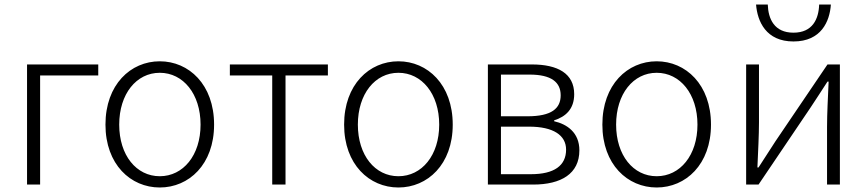

<svg xmlns="http://www.w3.org/2000/svg" viewBox="-20 -819 3847 852"><path d="M100 0H158V-484H416V-533H100Z M689 13C818 13 930 -89 930 -266C930 -444 818 -547 689 -547C560 -547 448 -444 448 -266C448 -89 560 13 689 13ZM689 -37C585 -37 509 -130 509 -266C509 -402 585 -496 689 -496C793 -496 870 -402 870 -266C870 -130 793 -37 689 -37Z M1188 0H1247V-484H1435V-533H1000V-484H1188Z M1748 13C1877 13 1989 -89 1989 -266C1989 -444 1877 -547 1748 -547C1619 -547 1507 -444 1507 -266C1507 -89 1619 13 1748 13ZM1748 -37C1644 -37 1568 -130 1568 -266C1568 -402 1644 -496 1748 -496C1852 -496 1929 -402 1929 -266C1929 -130 1852 -37 1748 -37Z M2145 0H2346C2470 0 2551 -48 2551 -152C2551 -231 2496 -268 2439 -281V-285C2490 -301 2528 -335 2528 -401C2528 -493 2455 -533 2340 -533H2145ZM2203 -303V-488H2330C2427 -488 2468 -454 2468 -396C2468 -338 2428 -303 2321 -303ZM2203 -46V-257H2328C2435 -257 2492 -219 2492 -155C2492 -84 2439 -46 2336 -46Z M2894 13C3023 13 3135 -89 3135 -266C3135 -444 3023 -547 2894 -547C2765 -547 2653 -444 2653 -266C2653 -89 2765 13 2894 13ZM2894 -37C2790 -37 2714 -130 2714 -266C2714 -402 2790 -496 2894 -496C2998 -496 3075 -402 3075 -266C3075 -130 2998 -37 2894 -37Z M3291 0H3346L3577 -342C3598 -374 3631 -424 3652 -457H3657C3654 -386 3650 -315 3650 -256V0H3707V-533H3652L3421 -192C3400 -159 3367 -109 3346 -76H3341C3344 -147 3348 -219 3348 -276V-533H3291ZM3501 -635C3624 -635 3662 -724 3667 -799H3615C3613 -735 3586 -674 3501 -674C3416 -674 3389 -735 3387 -799H3335C3341 -724 3379 -635 3501 -635Z"/></svg>

Font: Noto Sans CJK KR Light
Style: Regular
Weight: 300
Designer: Ryoko NISHIZUKA (kana & ideographs); Paul D. Hunt (Latin, Greek & Cyrillic); Wenlong ZHANG (bopomofo); Sandoll Communica
Foundry: Adobe Systems Incorporated
Version: Version 1.004;PS 1.004;hotconv 1.0.82;makeotf.lib2.5.63406